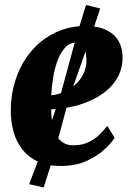

<svg xmlns="http://www.w3.org/2000/svg" viewBox="-20 -680 549 800"><path d="M457.5 -106Q444.5 -84.5 414.8 -57Q385 -29.5 339.8 -9Q294.5 11.5 233.5 11.5Q176 11.5 136.2 -7.5Q96.5 -26.5 72 -58.8Q47.5 -91 36.5 -131Q25.5 -171 25 -212.5Q24.5 -290.5 47.8 -356Q71 -421.5 113 -469.8Q155 -518 211.8 -544.8Q268.5 -571.5 334.5 -571.5Q388.5 -571.5 422.5 -555.2Q456.5 -539 473 -511Q489.5 -483 490.5 -448.5Q492 -400 473.2 -363.5Q454.5 -327 422.5 -301Q390.5 -275 351 -258.2Q311.5 -241.5 270.5 -233.5Q229.5 -225.5 193.5 -224.5Q193.5 -187 199.5 -159Q205.5 -131 217.2 -112.2Q229 -93.5 245.8 -84Q262.5 -74.5 283.5 -74.5Q321.5 -74.5 348.8 -87.5Q376 -100.5 395 -119.5Q414 -138.5 427 -155.5ZM299.5 -503Q271 -503 251.5 -482Q232 -461 219.8 -427.5Q207.5 -394 201.2 -355.8Q195 -317.5 193.5 -283Q210.5 -284 230.8 -290.8Q251 -297.5 270.8 -310Q290.5 -322.5 306.8 -340.8Q323 -359 332.2 -382.8Q341.5 -406.5 340 -435.5Q338.5 -469 328.5 -486Q318.5 -503 299.5 -503ZM162 101 101.5 87.5 144.5 -26 232 -284 301 -538 338.5 -659.5 397.5 -644.5 359 -529.5 268.5 -273.5 199 -14.5Z"/></svg>

Font: Merriweather Light 18pt Black
Style: Italic
Weight: 900
Italic angle: -7.8°
Version: Version 2.101